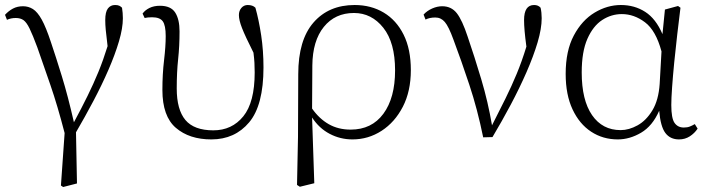

<svg xmlns="http://www.w3.org/2000/svg" viewBox="-20 -542 2827 766"><path d="M223.1 198.2 237.8 -11.2Q209.5 -120.6 180.9 -203.4Q152.3 -286.1 128.9 -353Q110.4 -402.8 98.1 -428Q85.9 -453.1 73.7 -461.7Q61.5 -470.2 43 -470.2Q23.4 -470.2 7.8 -462.9L0 -482.9Q14.2 -498.5 31.7 -507.8Q49.3 -517.1 71.8 -517.1Q93.3 -517.1 111.3 -505.9Q129.4 -494.6 146.5 -463.9Q163.6 -433.1 183.1 -374Q202.6 -316.4 226.8 -237.8Q251 -159.2 274.9 -54.2Q305.7 -111.3 329.3 -159.4Q353 -207.5 372.6 -255.1Q392.1 -302.7 409.2 -357.9Q403.8 -401.4 401.9 -422.6Q399.9 -443.8 399.9 -461.9Q399.9 -494.1 410.4 -508.1Q420.9 -522 439 -522Q450.2 -522 456.1 -519Q461.9 -516.1 466.8 -511.2Q470.2 -490.2 470.2 -469.2Q470.2 -429.7 454.6 -377Q439 -324.2 412.6 -263.4Q386.2 -202.6 352.5 -138.9Q318.8 -75.2 283.2 -14.2L287.1 189.9L231.9 204.1Z M823.2 14.2Q735.4 14.2 681.6 -32Q627.9 -78.1 627.9 -183.1Q627.9 -246.1 634.5 -301.5Q641.1 -356.9 641.1 -397.9Q641.1 -440.9 629.4 -457Q617.7 -473.1 586.9 -473.1Q568.8 -473.1 557.1 -470.2L548.8 -487.8Q558.6 -501.5 576.4 -510.3Q594.2 -519 618.2 -519Q661.6 -519 679 -491.9Q696.3 -464.8 696.3 -417Q696.3 -357.9 690.7 -306.2Q685.1 -254.4 685.1 -189Q685.1 -104.5 719.7 -63.2Q754.4 -22 831.1 -22Q905.3 -22 950.7 -77.9Q996.1 -133.8 996.1 -252.9Q996.1 -272.5 995.1 -291.3Q994.1 -310.1 991.2 -332Q958 -397.9 945.6 -429.9Q933.1 -461.9 933.1 -481.9Q933.1 -499 943.1 -510.5Q953.1 -522 968.3 -522Q988.3 -522 999 -511.2Q1012.7 -462.4 1022 -401.1Q1031.2 -339.8 1031.2 -272.9Q1031.2 -122.1 974.1 -54Q917 14.2 823.2 14.2Z M1165 195.8 1168.9 4.9 1169.9 -246.1Q1169.9 -382.3 1230.7 -452.1Q1291.5 -522 1395 -522Q1460.4 -522 1511 -491.7Q1561.5 -461.4 1590.3 -403.6Q1619.1 -345.7 1619.1 -262.2Q1619.1 -178.2 1587.2 -116.2Q1555.2 -54.2 1502.2 -20Q1449.2 14.2 1386.2 14.2Q1337.4 14.2 1295.2 -8.1Q1252.9 -30.3 1225.1 -73.2L1233.9 189L1176.3 203.1ZM1225.1 -108.9Q1253.4 -68.4 1291.5 -46.6Q1329.6 -24.9 1378.9 -24.9Q1462.9 -24.9 1509.5 -88.1Q1556.2 -151.4 1556.2 -261.2Q1556.2 -372.1 1509.3 -431.2Q1462.4 -490.2 1392.1 -490.2Q1316.9 -490.2 1272 -434.8Q1227.1 -379.4 1226.1 -280.8Z M1907.7 5.9Q1884.8 -106.4 1852.5 -203.6Q1820.3 -300.8 1789.1 -383.8Q1770 -436.5 1754.6 -454.3Q1739.3 -472.2 1716.8 -472.2Q1693.8 -472.2 1677.7 -463.9L1669.9 -483.9Q1683.6 -499 1704.1 -508.1Q1724.6 -517.1 1744.1 -517.1Q1780.8 -517.1 1802.5 -489.3Q1824.2 -461.4 1845.7 -396Q1873 -316.4 1900.1 -225.6Q1927.2 -134.8 1942.9 -42Q1972.7 -100.1 1996.8 -149.2Q2021 -198.2 2041.5 -247.6Q2062 -296.9 2080.1 -356Q2075.2 -392.1 2073 -417.7Q2070.8 -443.4 2070.8 -461.9Q2070.8 -522 2110.8 -522Q2127.4 -522 2136.7 -511.2Q2141.1 -492.2 2141.1 -469.2Q2141.1 -428.2 2124.8 -373Q2108.4 -317.9 2080.6 -254.2Q2052.7 -190.4 2017.6 -124.3Q1982.4 -58.1 1944.8 4.9Z M2444.8 14.2Q2385.3 14.2 2338.4 -16.6Q2291.5 -47.4 2264.2 -105.7Q2236.8 -164.1 2236.8 -247.1Q2236.8 -339.4 2269.3 -400.4Q2301.8 -461.4 2352.3 -491.7Q2402.8 -522 2457 -522Q2511.7 -522 2554.2 -494.6Q2596.7 -467.3 2623 -405.8L2632.8 -503.9L2685.1 -518.1L2694.8 -511.2Q2688.5 -460.9 2681.9 -404.3Q2675.3 -347.7 2669.9 -293.2Q2664.6 -238.8 2661.4 -194.1Q2658.2 -149.4 2658.2 -123Q2658.2 -70.3 2671.1 -51.8Q2684.1 -33.2 2708 -33.2Q2722.2 -33.2 2731.9 -37.1Q2741.7 -41 2752 -46.9L2763.2 -28.8Q2751 -10.3 2731.9 2Q2712.9 14.2 2689 14.2Q2653.8 14.2 2634.5 -11.5Q2615.2 -37.1 2609.9 -100.1Q2583 -39.1 2537.6 -12.5Q2492.2 14.2 2444.8 14.2ZM2619.1 -336.9Q2596.7 -420.4 2553.2 -453.1Q2509.8 -485.8 2460.9 -485.8Q2418.9 -485.8 2382.6 -462.2Q2346.2 -438.5 2323.5 -387.2Q2300.8 -335.9 2300.8 -252.9Q2300.8 -142.6 2342 -82.8Q2383.3 -22.9 2456.1 -22.9Q2489.3 -22.9 2523.7 -42Q2558.1 -61 2582.8 -101.8Q2607.4 -142.6 2611.8 -207Z"/></svg>

Font: Source Han Serif TW ExtraLight
Style: Regular
Weight: 250
Designer: Ryoko NISHIZUKA Ë•øÂ°öÊ∂ºÂ≠ê (kana & ideographs); Frank Grie√ühammer (Latin, Greek & Cyrillic); Wenlong ZHANG Âº†ÊñáÈæô 
Foundry: Adobe
Version: Version 2.003;hotconv 1.1.1;makeotfexe 2.6.0